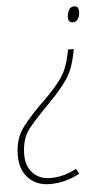

<svg xmlns="http://www.w3.org/2000/svg" viewBox="-83 -565 453 800"><g transform="rotate(-5 143.5 -165.5)"><path d="M241 -353H217Q204 -279 177 -239.5Q150 -200 101 -152Q45 -99 7.5 -50.5Q-30 -2 -30 69Q-30 128 3.5 163.5Q37 199 95 199Q158 199 218 167L207 145Q181 159 154.5 166.5Q128 174 97 174Q53 174 25 145.5Q-3 117 -3 68Q-3 -1 32.5 -43.5Q68 -86 118 -136Q170 -189 198.5 -230.5Q227 -272 241 -353ZM257 -530Q242 -530 235 -515.5Q228 -501 228 -487Q228 -464 248 -464Q263 -464 270 -478.5Q277 -493 277 -506Q277 -530 257 -530Z"/></g></svg>

Font: Noto Sans UI SemiCondensed Thin
Style: Italic
Weight: 250
Width: 4
Italic angle: -12°
Designer: Monotype Design Team
Foundry: Monotype Imaging Inc.
Version: Version 1.901